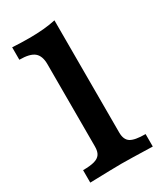

<svg xmlns="http://www.w3.org/2000/svg" viewBox="-163 -698 653 765"><g transform="rotate(-30 163.5 -315.5)"><path d="M107.8 -115.3V-494.3Q107.8 -532.1 88 -548.7Q68.2 -565.3 19.7 -565.3V-622.5Q59.1 -620.1 97.7 -620.1Q168.8 -620.1 219.3 -631.4V-115.3Q219.3 -82.3 238.6 -69.8Q257.8 -57.3 307.3 -57.3V0Q197.9 -3.2 165.3 -3.2Q132.6 -3.2 19.7 0V-57.3Q53 -57.3 72 -62.7Q91.1 -68.1 99.4 -80.4Q107.8 -92.7 107.8 -115.3Z"/></g></svg>

Font: Playfair Micro SmCond SmLight
Style: Regular
Weight: 360
Width: 4
Designer: Claus Eggers Sørensen
Foundry: Claus Eggers Sørensen
Version: Version 2.100;Glyphs 3.2 (3219)